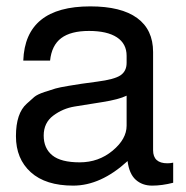

<svg xmlns="http://www.w3.org/2000/svg" viewBox="-20 -559 583 602"><path d="M377 -165V-259Q352 -247 301.5 -239Q251 -231 214 -225Q177 -219 147 -196.5Q117 -174 117 -134Q117 -94 144 -72Q171 -50 230 -50Q289 -50 333 -86.5Q377 -123 377 -165ZM53 -369Q59 -539 263 -539Q360 -539 410 -502.5Q460 -466 460 -396V-88Q460 -47 505 -47Q514 -47 523 -49V14Q488 23 457 23Q426 23 405.5 4.5Q385 -14 380 -54Q296 23 209.5 23Q123 23 76.5 -19Q30 -61 30 -132Q30 -204 64 -234Q78 -247 87.5 -255Q97 -263 119.5 -270.5Q142 -278 154 -281.5Q166 -285 196 -290Q230 -296 284.5 -303Q339 -310 358 -323Q377 -336 377 -362V-384Q377 -422 346.5 -442Q316 -462 259 -462Q202 -462 172 -439.5Q142 -417 137 -369Z"/></svg>

Font: Autonym
Style: Regular
Weight: 500
Version: Version 1.0.20131126